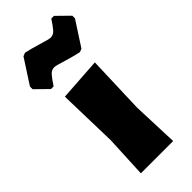

<svg xmlns="http://www.w3.org/2000/svg" viewBox="-269 -779 820 820"><g transform="rotate(-45 141.0 -369.0)"><path d="M52 -190 45 -461 239 -474 230 -210 238 0H43ZM312 -683V-667L240 -556L225 -550Q203 -554 153 -569Q112 -582 102 -582Q85 -582 73 -568.5Q61 -555 42 -526H26L-30 -581V-597L42 -708L57 -714Q79 -710 129 -695Q170 -682 180 -682Q197 -682 209 -695.5Q221 -709 240 -738H256Z"/></g></svg>

Font: Luna Sans Black
Style: Regular
Weight: 900
Designer: Juan Pablo del Peral
Foundry: Huerta Tipografica
Version: Version 2.001; ttfautohint (v1.5)